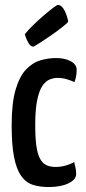

<svg xmlns="http://www.w3.org/2000/svg" viewBox="-20 -744 346 774"><path d="M176 10Q139 10 111 0.5Q83 -9 64.5 -36Q46 -63 36.5 -111.5Q27 -160 27 -239Q27 -329 43 -383Q59 -437 85.5 -464.5Q112 -492 143.5 -501Q175 -510 206 -510Q242 -510 265.5 -497Q289 -484 289 -463Q289 -454 287.5 -441Q286 -428 280 -413Q268 -419 249.5 -424.5Q231 -430 212 -430Q196 -430 180 -423.5Q164 -417 151 -398Q138 -379 130 -341Q122 -303 122 -239Q122 -190 126.5 -157Q131 -124 141 -105Q151 -86 166.5 -78.5Q182 -71 204 -71Q226 -71 246 -77Q266 -83 279 -91Q283 -76 285 -64.5Q287 -53 287 -42Q287 -20 256 -5Q225 10 176 10ZM115 -556Q104 -556 96 -569Q88 -582 84 -594Q80 -606 80 -606Q96 -626 117 -646Q138 -666 159 -684Q180 -702 195 -713Q210 -724 213 -724Q229 -724 240.5 -701Q252 -678 255 -656Q248 -648 229.5 -633.5Q211 -619 188 -603Q165 -587 145 -574Q125 -561 115 -556Z"/></svg>

Font: Yanone Kaffeesatz Medium
Style: Regular
Weight: 500
Designer: Yanone (Cyrillic: Daniel Pouzeot, Huerta Tipografica, and Cyreal)
Foundry: Yanone
Version: Version 2.003